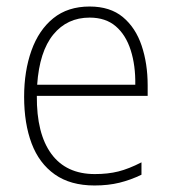

<svg xmlns="http://www.w3.org/2000/svg" viewBox="-20 -559 527 589"><path d="M255 -539Q318 -539 357 -506.5Q396 -474 414.5 -419Q433 -364 433 -297V-265H93Q92 -149 137.5 -87Q183 -25 271 -25Q311 -25 343 -33Q375 -41 414 -61V-23Q381 -7 346.5 1.5Q312 10 270 10Q196 10 148 -24Q100 -58 77 -119Q54 -180 54 -262Q54 -341 76.5 -404Q99 -467 143.5 -503Q188 -539 255 -539ZM255 -505Q186 -505 143.5 -453Q101 -401 94 -299H395Q396 -358 381 -405Q366 -452 335 -478.5Q304 -505 255 -505Z"/></svg>

Font: Noto Sans Sinhala SemiCondensed ExtraLight
Style: Regular
Weight: 200
Width: 4
Designer: Jelle Bosma - Monotype Design Team
Foundry: Monotype Imaging Inc.
Version: Version 2.006; ttfautohint (v1.8.4.7-5d5b)